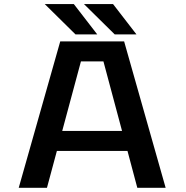

<svg xmlns="http://www.w3.org/2000/svg" viewBox="-20 -898 890 918"><path d="M632.5 -733.5H528.5L381.5 -878.5H520.5ZM445 -733.5H341L194 -878.5H333ZM636.5 0 589.5 -176.5H252L204.5 0H69.5L268 -700H573.5L772 0ZM367 -604.5 277.5 -272H563.5L474.5 -604.5Z"/></svg>

Font: League Mono Wide Medium
Style: Regular
Weight: 500
Width: 8
Designer: Tyler Finck
Foundry: The League of Moveable Type / Tyler Finck
Version: Version 2.210